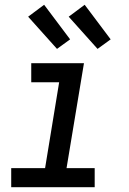

<svg xmlns="http://www.w3.org/2000/svg" viewBox="-20 -785 540 805"><path d="M27 0V-80H169L228 -440H111V-520H332L259 -80H377V0ZM389 -580 268 -715 335 -765 444 -620ZM219 -580 98 -715 165 -765 274 -620Z"/></svg>

Font: Iosevka SS04 Medium Oblique
Style: Regular
Weight: 500
Italic angle: -9°
Monospace: yes
Designer: Belleve Invis
Foundry: Belleve Invis
Version: Version 19.0.0; ttfautohint (v1.8.4)